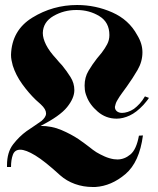

<svg xmlns="http://www.w3.org/2000/svg" viewBox="-20 -730 631 767"><path d="M24 -63H8V-70Q8 -122 32.5 -153.5Q57 -185 86 -206Q103 -218 118.5 -228Q134 -238 146 -247Q154 -254 159 -261.5Q164 -269 164 -277Q164 -285 159 -294Q154 -303 142 -314Q137 -318 132.5 -322.5Q128 -327 123 -331Q94 -359 68.5 -394.5Q43 -430 31 -468Q28 -479 26 -489.5Q24 -500 24 -511Q27 -609 109 -659.5Q191 -710 288 -710Q362 -710 428.5 -680.5Q495 -651 528 -590Q539 -572 544 -555Q549 -538 549 -521Q549 -484 529.5 -450.5Q510 -417 487 -385Q477 -371 467 -357.5Q457 -344 449 -330Q444 -322 442 -315Q440 -308 439 -303Q439 -292 447 -285.5Q455 -279 468 -279Q478 -279 490.5 -283Q503 -287 515 -295Q527 -304 538 -316Q549 -328 559 -345L575 -339Q570 -331 564 -324Q558 -317 553 -311Q525 -281 498 -268.5Q471 -256 446 -256Q403 -256 370.5 -284Q338 -312 326 -345Q325 -347 324.5 -349Q324 -351 323 -353Q320 -362 319 -371Q318 -380 318 -388Q318 -421 333.5 -447Q349 -473 367 -496Q372 -502 376.5 -507.5Q381 -513 386 -519Q399 -536 408 -553Q417 -570 417 -590Q417 -641 377 -665.5Q337 -690 287 -690H284Q235 -690 193.5 -666Q152 -642 151 -598Q151 -577 164 -551Q177 -525 205 -495Q210 -489 216 -482Q222 -475 228 -469Q246 -447 261.5 -422.5Q277 -398 277 -370Q277 -338 248 -302Q219 -266 142 -227Q187 -227 225.5 -210.5Q264 -194 294 -174Q307 -165 318.5 -156.5Q330 -148 339 -141Q344 -137 350.5 -132Q357 -127 365 -122Q380 -113 398 -105Q416 -97 435 -94Q439 -94 442.5 -93.5Q446 -93 449 -93Q477 -93 501 -113Q525 -133 535 -188L551 -189Q537 -82 481 -34.5Q425 13 361 17H350Q313 17 279.5 5Q246 -7 220 -30Q159 -86 121 -109Q83 -132 61 -132Q39 -132 31.5 -112Q24 -92 24 -63Z"/></svg>

Font: Fette UNZ Fraktur
Style: Regular
Weight: 900
Foundry: UNZ1 Extensions by Catfonts.de
Version: Version 0.000 2012 initial release